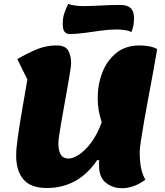

<svg xmlns="http://www.w3.org/2000/svg" viewBox="-20 -964 867 1010"><path d="M621 26Q573 26 537 -2.5Q501 -31 501 -94Q501 -100 501 -106.5Q501 -113 502 -120L492 -123Q393 25 226 25Q142 25 103.5 -20Q65 -65 65 -145Q65 -183 74.5 -248.5Q84 -314 97.5 -392Q111 -470 124 -546L71 -653Q126 -685 174.5 -705Q223 -725 277 -725Q324 -725 339 -698Q354 -671 354 -632Q354 -619 349 -587.5Q344 -556 336.5 -513Q329 -470 320.5 -423.5Q312 -377 304.5 -333.5Q297 -290 292 -257Q287 -224 287 -209Q287 -172 299.5 -151Q312 -130 341 -130Q365 -130 396.5 -151Q428 -172 460 -214.5Q492 -257 515 -321Q494 -383 494 -447Q494 -520 518.5 -583Q543 -646 592 -685.5Q641 -725 714 -725Q737 -725 761.5 -721Q786 -717 807 -706Q798 -652 786 -587Q774 -522 761.5 -455.5Q749 -389 738.5 -329Q728 -269 721.5 -225.5Q715 -182 715 -164Q715 -113 722.5 -78Q730 -43 745 -19Q685 26 621 26ZM345 -785Q331 -785 320.5 -796Q310 -807 310 -838Q310 -869 318 -893.5Q326 -918 339 -944Q354 -937 378 -934.5Q402 -932 413 -932Q461 -932 511.5 -935Q562 -938 614 -938Q648 -938 666.5 -922Q685 -906 685 -867Q685 -850 682 -831.5Q679 -813 671 -795Q659 -803 634.5 -806Q610 -809 595 -809Q556 -809 512 -803Q468 -797 425.5 -791Q383 -785 345 -785Z"/></svg>

Font: Lemon
Style: Regular
Weight: 400
Designer: Eduardo Rodriguez Tunni
Foundry: Eduardo Rodriguez Tunni
Version: Version 1.003; ttfautohint (v1.8.4.7-5d5b);gftools[0.9.24]